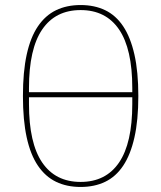

<svg xmlns="http://www.w3.org/2000/svg" viewBox="-20 -730 640 762"><path d="M300 12Q245 12 202.5 -8.5Q160 -29 130.5 -72.5Q101 -116 86 -184.5Q71 -253 71 -349Q71 -445 86 -513.5Q101 -582 130.5 -625.5Q160 -669 202.5 -689.5Q245 -710 300 -710Q355 -710 397.5 -689.5Q440 -669 469 -625.5Q498 -582 513.5 -513.5Q529 -445 529 -349Q529 -253 513.5 -184.5Q498 -116 469 -72.5Q440 -29 397.5 -8.5Q355 12 300 12ZM300 -8Q400 -8 452.5 -85Q505 -162 505 -317V-344H95V-317Q95 -162 147.5 -85Q200 -8 300 -8ZM95 -364H505V-381Q505 -536 452.5 -613Q400 -690 300 -690Q200 -690 147.5 -613Q95 -536 95 -381Z"/></svg>

Font: IBM Plex Mono Thin
Style: Regular
Weight: 100
Monospace: yes
Designer: Mike Abbink, Paul van der Laan, Pieter van Rosmalen
Foundry: Bold Monday
Version: Version 2.3